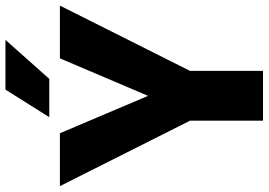

<svg xmlns="http://www.w3.org/2000/svg" viewBox="-156 -786 941 672"><g transform="rotate(-90 314.0 -450.5)"><path d="M183.1 -710.9 314 -402.3 445.3 -710.9H629.9L401.4 -255.4V0H227.1V-255.4L-2 -710.9ZM239.3 -748 335.9 -901.4H509.8L373.5 -748Z"/></g></svg>

Font: Vazirmatn RD UI Black
Style: Regular
Weight: 900
Designer: Saber Rastikerdar
Foundry: Saber Rastikerdar
Version: Version 33.003